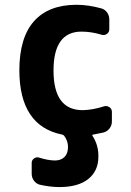

<svg xmlns="http://www.w3.org/2000/svg" viewBox="-20 -550 540 790"><path d="M407.2 -112.3Q418.9 -116.2 429.7 -109.4Q440.4 -102.5 440.4 -89.8V-49.8Q440.4 -34.2 430.7 -21.5Q420.9 -8.8 406.2 -4.9Q366.2 3.9 363.3 3.9Q358.4 3.9 360.4 8.8Q385.7 46.9 384.8 94.7Q384.8 153.3 343.3 186.5Q301.8 219.7 224.6 219.7Q186.5 219.7 143.6 210Q128.9 206.1 119.6 193.4Q110.4 180.7 110.4 165V120.1Q110.4 108.4 120.6 101.6Q130.9 94.7 141.6 98.6Q174.8 109.4 205.1 110.4Q231.4 110.4 245.6 95.7Q259.8 81.1 259.8 54.7Q259.8 29.3 244.1 8.8Q242.2 5.9 236.3 3.9Q60.5 -31.2 59.6 -259.8Q59.6 -394.5 119.6 -462.4Q179.7 -530.3 294.9 -530.3Q342.8 -530.3 396.5 -515.6Q411.1 -511.7 420.4 -499Q429.7 -486.3 429.7 -469.7V-429.7Q429.7 -417 419.4 -410.2Q409.2 -403.3 397.5 -407.2Q355.5 -419.9 315.4 -419.9Q200.2 -419.9 200.2 -259.8Q200.2 -96.7 320.3 -96.7Q362.3 -97.7 407.2 -112.3Z"/></svg>

Font: Rounded-L Mgen+ 1m bold
Style: Bold
Weight: 700
Designer: [Source Han Sans]
Ryoko NISHIZUKA  (kana & ideographs); Paul D. Hunt (Latin, Greek & Cyrillic); Wenlong ZHANG  (bopomofo
Version: Version 1.059.20150602